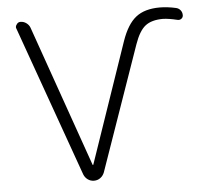

<svg xmlns="http://www.w3.org/2000/svg" viewBox="-52 -820 926 854"><g transform="rotate(-5 410.5 -393.0)"><path d="M48.8 -724.6Q46.9 -728.5 46.9 -732.4Q46.9 -738.3 51.8 -744.1Q57.6 -753.9 69.3 -753.9Q83 -753.9 94.7 -745.6Q106.4 -737.3 111.3 -724.6L333 -93.8Q333 -91.8 335 -91.8Q336.9 -91.8 336.9 -93.8L520.5 -628.9Q545.9 -702.1 585 -732.9Q624 -763.7 691.4 -763.7Q725.6 -763.7 764.6 -754.9Q776.4 -752 783.7 -742.7Q791 -733.4 791 -720.7Q791 -710.9 783.2 -705.1Q775.4 -699.2 764.6 -702.1Q728.5 -710.9 702.1 -711.9Q650.4 -711.9 622.6 -689.9Q594.7 -668 574.2 -609.4L379.9 -53.7Q374 -39.1 361.8 -30.3Q349.6 -21.5 334 -21.5Q318.4 -21.5 306.2 -30.3Q293.9 -39.1 288.1 -53.7Z"/></g></svg>

Font: Gen Jyuu Gothic Light
Style: Regular
Weight: 200
Designer: [Source Han Sans]
Ryoko NISHIZUKA  (kana & ideographs); Paul D. Hunt (Latin, Greek & Cyrillic); Wenlong ZHANG  (bopomofo
Version: Version 1.002.20150607